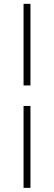

<svg xmlns="http://www.w3.org/2000/svg" viewBox="-20 -730 274 974"><path d="M134.5 -296.5H99.5V-710.5H134.5ZM134.5 223H99.5V-192.5H134.5Z"/></svg>

Font: Anek Bangla ExtraLight
Style: Regular
Weight: 250
Designer: Sulekha Rajkumar (Bangla), Yesha Goshar (Latin)
Foundry: Ek Type
Version: Version 1.003